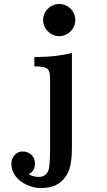

<svg xmlns="http://www.w3.org/2000/svg" viewBox="-20 -827 540 966"><path d="M277.8 -807.1Q299.8 -807.1 318.4 -796.1Q336.9 -785.2 347.9 -766.6Q358.9 -748 358.9 -726.1Q358.9 -704.1 347.9 -685.8Q336.9 -667.5 318.4 -656.2Q299.8 -645 277.8 -645Q255.9 -645 237.5 -656.2Q219.2 -667.5 208 -685.8Q196.8 -704.1 196.8 -726.1Q196.8 -748 208 -766.6Q219.2 -785.2 237.5 -796.1Q255.9 -807.1 277.8 -807.1ZM341.8 -86.9Q341.8 -32.2 334.5 2.7Q327.1 37.6 312 59.1Q288.1 92.8 257.6 106Q227.1 119.1 184.1 119.1Q161.1 119.1 136 111.3Q110.8 103.5 88.6 88.1Q66.4 72.8 52.2 50.3Q38.1 27.8 37.1 -2Q36.6 -18.1 43.9 -32.5Q51.3 -46.9 64.2 -55.9Q77.1 -64.9 94.2 -64.9Q120.1 -64.9 137.9 -48.3Q155.8 -31.7 155.8 -3.9Q155.8 15.6 148.2 28.1Q140.6 40.5 125 48.8Q143.6 63 173.8 63Q192.9 63 204.8 54.7Q216.8 46.4 222.2 34.2Q227.5 21.5 229.7 -8.5Q231.9 -38.6 231.9 -85V-430.2Q231.9 -448.2 229.5 -460Q227.1 -471.7 220.2 -479Q216.3 -483.4 209.2 -486.3Q202.1 -489.3 189 -491Q175.8 -492.7 152.8 -493.2V-540Q209.5 -540 255.1 -545.2Q300.8 -550.3 341.8 -560.1Z"/></svg>

Font: BIZ UDMincho
Style: Bold
Weight: 700
Monospace: yes
Designer: TypeBank Co., Ltd.
Foundry: Morisawa Inc.
Version: Version 1.06